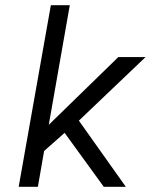

<svg xmlns="http://www.w3.org/2000/svg" viewBox="-20 -720 581 740"><path d="M436 -500H541L284 -255L465 0H380L229 -208L150 -138L126 0H52L176 -700H249L168 -239Z"/></svg>

Font: Overused Grotesk
Style: Italic
Weight: 400
Italic angle: -10°
Version: Version 0.003